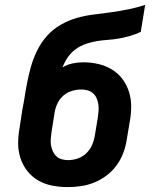

<svg xmlns="http://www.w3.org/2000/svg" viewBox="-20 -755 640 783"><path d="M256 8Q224 8 193 2Q162 -4 136 -19Q110 -34 91.5 -57.5Q73 -81 63.5 -110Q54 -139 54 -170.5Q54 -202 60 -234L71 -307Q73 -316 74.5 -325.5Q76 -335 78 -344Q83 -378 89.5 -412Q96 -446 105.5 -480.5Q115 -515 131 -548Q147 -581 171.5 -608.5Q196 -636 228.5 -654.5Q261 -673 295.5 -682.5Q330 -692 364.5 -696Q399 -700 434 -705Q469 -710 503.5 -717Q538 -724 572 -735L554 -625Q533 -615 510.5 -608.5Q488 -602 465.5 -598Q443 -594 420.5 -592.5Q398 -591 376 -587.5Q354 -584 331.5 -576.5Q309 -569 289.5 -555Q270 -541 256.5 -521.5Q243 -502 235 -480Q254 -492 276.5 -496.5Q299 -501 320 -501Q351 -501 381 -494Q411 -487 436.5 -471.5Q462 -456 479.5 -432.5Q497 -409 506 -380.5Q515 -352 515 -321Q515 -290 509 -258L497 -186Q493 -159 483 -132Q473 -105 456 -81.5Q439 -58 415.5 -40Q392 -22 365 -11Q338 0 310.5 4Q283 8 256 8ZM258 -102Q278 -102 298 -109Q318 -116 333 -131Q348 -146 356 -165Q364 -184 367 -204L379 -276Q381 -290 382 -303.5Q383 -317 381 -330Q379 -343 374 -354.5Q369 -366 359.5 -374.5Q350 -383 337.5 -386.5Q325 -390 312 -390Q293 -390 274 -384.5Q255 -379 239.5 -366Q224 -353 215 -334.5Q206 -316 203 -298L190 -216Q188 -203 187 -189Q186 -175 188 -162.5Q190 -150 195.5 -138Q201 -126 210 -117.5Q219 -109 232 -105.5Q245 -102 258 -102Z"/></svg>

Font: Iosevka Etoile XBdObl
Style: Regular
Weight: 800
Italic angle: -9°
Designer: Belleve Invis
Foundry: Belleve Invis
Version: Version 15.5.2; ttfautohint (v1.8.4)